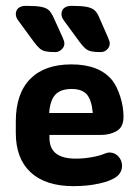

<svg xmlns="http://www.w3.org/2000/svg" viewBox="-20 -625 474 656"><path d="M149 -164H325Q356 -164 379 -177.5Q402 -191 402 -226Q402 -260 391 -294.5Q380 -329 364 -350Q320 -405 224 -405Q132 -405 83 -355Q34 -305 34 -210V-171Q34 -83 85 -36Q136 11 231 11Q279 11 319.5 2Q360 -7 379 -22Q388 -29 392.5 -38.5Q397 -48 397 -58Q397 -77 384.5 -90.5Q372 -104 354 -104Q348 -104 340 -101Q322 -93 294 -88Q266 -83 239 -83Q194 -83 171.5 -100.5Q149 -118 149 -154ZM297 -239H148Q151 -282 169 -301.5Q187 -321 225 -321Q260 -321 276.5 -302.5Q293 -284 297 -239ZM199 -554 251 -483Q262 -468 271 -460Q280 -452 292 -449.5Q304 -447 324 -447Q337 -447 346 -456Q355 -465 355 -476Q355 -484 349 -497L320 -563Q313 -581 303.5 -589.5Q294 -598 276.5 -601.5Q259 -605 224 -605Q208 -605 199 -597.5Q190 -590 190 -576Q190 -566 199 -554ZM43 -554 95 -483Q106 -468 115 -460Q124 -452 136.5 -449.5Q149 -447 169 -447Q181 -447 190.5 -456Q200 -465 200 -476Q200 -484 194 -497L164 -563Q156 -581 147.5 -589.5Q139 -598 121.5 -601.5Q104 -605 69 -605Q52 -605 43 -597.5Q34 -590 34 -576Q34 -566 43 -554Z"/></svg>

Font: Beiruti
Style: Bold
Weight: 700
Designer: Arlette Boutros
Foundry: Boutros
Version: Version 1.41